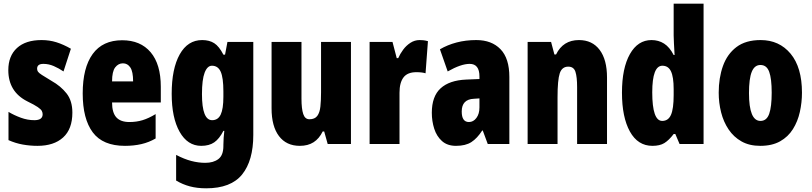

<svg xmlns="http://www.w3.org/2000/svg" viewBox="-20 -780 4397 1040"><path d="M372 -170Q372 -81 322 -35.5Q272 10 183 10Q143 10 103.5 3Q64 -4 26 -21V-174Q56 -156 92.5 -142.5Q129 -129 166 -129Q211 -129 211 -161Q211 -170 206.5 -179Q202 -188 184.5 -200Q167 -212 128 -231Q25 -283 25 -400Q25 -477 72 -520Q119 -563 205 -563Q248 -563 286 -551Q324 -539 364 -516L324 -393Q299 -410 271.5 -422Q244 -434 215 -434Q181 -434 181 -408Q181 -399 185.5 -392Q190 -385 207 -374Q224 -363 259 -342Q309 -314 340.5 -274Q372 -234 372 -170Z M642 -562Q741 -562 796 -497Q851 -432 851 -310V-225H587Q587 -170 610 -144.5Q633 -119 681 -119Q719 -119 752 -129Q785 -139 823 -162V-30Q787 -9 746 0.5Q705 10 657 10Q537 10 482.5 -63Q428 -136 428 -274Q428 -413 482 -487.5Q536 -562 642 -562ZM646 -437Q621 -437 604 -415Q587 -393 587 -339H701Q701 -392 686 -414.5Q671 -437 646 -437Z M1075 -563Q1114 -563 1140.5 -546Q1167 -529 1190 -484H1199L1212 -553H1352V-49Q1352 90 1291.5 165Q1231 240 1097 240Q1048 240 1008.5 229.5Q969 219 934 198V59Q978 82 1016.5 92Q1055 102 1092 102Q1136 102 1163 81.5Q1190 61 1190 11V5Q1190 -12 1191.5 -34Q1193 -56 1195 -71H1190Q1168 -28 1140.5 -9Q1113 10 1070 10Q996 10 953 -66Q910 -142 910 -272Q910 -408 953.5 -485.5Q997 -563 1075 -563ZM1128 -424Q1103 -424 1088.5 -386.5Q1074 -349 1074 -270Q1074 -129 1129 -129Q1161 -129 1175.5 -159.5Q1190 -190 1190 -256V-285Q1190 -359 1175.5 -391.5Q1161 -424 1128 -424Z M1881 -553V0H1755L1736 -68H1728Q1709 -29 1678.5 -9.5Q1648 10 1604 10Q1531 10 1491 -43Q1451 -96 1451 -193V-553H1613V-246Q1613 -191 1622.5 -162.5Q1632 -134 1656 -134Q1685 -134 1698.5 -152Q1712 -170 1715.5 -203Q1719 -236 1719 -280V-553Z M2253 -563Q2263 -563 2273 -562Q2283 -561 2298 -557L2285 -383Q2266 -389 2235 -389Q2187 -389 2165.5 -360.5Q2144 -332 2144 -278V0H1982V-553H2106L2129 -465H2137Q2147 -488 2163.5 -510.5Q2180 -533 2203 -548Q2226 -563 2253 -563Z M2560 -563Q2643 -563 2691 -513.5Q2739 -464 2739 -363V0H2622L2595 -73H2592Q2565 -31 2533.5 -10.5Q2502 10 2450 10Q2403 10 2374 -16Q2345 -42 2332 -83Q2319 -124 2319 -169Q2319 -258 2366.5 -301.5Q2414 -345 2505 -349L2577 -352V-366Q2577 -434 2524 -434Q2477 -434 2405 -393L2363 -513Q2404 -537 2453.5 -550Q2503 -563 2560 -563ZM2547 -245Q2481 -242 2481 -176Q2481 -119 2520 -119Q2544 -119 2560.5 -141Q2577 -163 2577 -198V-247Z M3116 -563Q3188 -563 3228 -510Q3268 -457 3268 -360V0H3106V-308Q3106 -363 3097 -391Q3088 -419 3058 -419Q3024 -419 3012 -383Q3000 -347 3000 -253V0H2838V-553H2965L2983 -485H2992Q3030 -563 3116 -563Z M3514 10Q3435 10 3392 -67.5Q3349 -145 3349 -278Q3349 -411 3392 -487Q3435 -563 3509 -563Q3547 -563 3577 -544Q3607 -525 3629 -482H3634Q3632 -520 3630.5 -546Q3629 -572 3629 -588V-760H3791V0H3661L3638 -54H3629Q3603 -20 3578.5 -5Q3554 10 3514 10ZM3567 -125Q3600 -125 3614.5 -158Q3629 -191 3629 -265V-297Q3629 -363 3614.5 -393.5Q3600 -424 3568 -424Q3513 -424 3513 -280Q3513 -125 3567 -125Z M4324 -278Q4324 -225 4312.5 -173.5Q4301 -122 4275 -80.5Q4249 -39 4205.5 -14.5Q4162 10 4098 10Q4039 10 3996.5 -14Q3954 -38 3926.5 -79Q3899 -120 3886 -171.5Q3873 -223 3873 -278Q3873 -358 3896 -422.5Q3919 -487 3969 -525Q4019 -563 4100 -563Q4201 -563 4262.5 -489Q4324 -415 4324 -278ZM4037 -276Q4037 -125 4099 -125Q4133 -125 4146.5 -163.5Q4160 -202 4160 -278Q4160 -354 4146.5 -391Q4133 -428 4099 -428Q4067 -428 4052 -391Q4037 -354 4037 -276Z"/></svg>

Font: Noto Sans Lao UI ExtCond Blk
Style: Regular
Weight: 900
Width: 2
Designer: Monotype Design Team
Foundry: Monotype Imaging Inc.
Version: Version 2.000; ttfautohint (v1.8.4.7-5d5b)